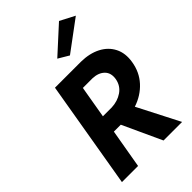

<svg xmlns="http://www.w3.org/2000/svg" viewBox="-282 -1075 1178 1178"><g transform="rotate(-45 307.0 -486.0)"><path d="M568 -922 370 -775 301 -816 472 -972ZM165 -700H390Q464 -699 517.5 -671.5Q571 -644 596.5 -594Q622 -544 611 -477Q599 -401 550.5 -348Q502 -295 429 -271L568 0H407L290 -254H230L186 0H46ZM369 -578H285L249 -368H325Q378 -370 417.5 -397Q457 -424 466 -473Q474 -521 446.5 -548.5Q419 -576 369 -578Z"/></g></svg>

Font: Von Semi
Style: Italic
Weight: 600
Version: Version 4.000; ttfautohint (v1.8.4.7-5d5b)